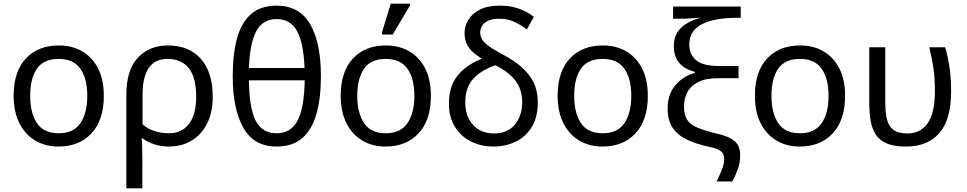

<svg xmlns="http://www.w3.org/2000/svg" viewBox="-20 -796 5320 1056"><path d="M551 -269Q551 -136 483.5 -63Q416 10 301 10Q230 10 174.5 -22.5Q119 -55 87 -117.5Q55 -180 55 -269Q55 -402 122 -474Q189 -546 304 -546Q377 -546 432.5 -513.5Q488 -481 519.5 -419.5Q551 -358 551 -269ZM146 -269Q146 -174 183.5 -118.5Q221 -63 303 -63Q384 -63 422 -118.5Q460 -174 460 -269Q460 -364 422 -418Q384 -472 302 -472Q220 -472 183 -418Q146 -364 146 -269Z M675 240V-275Q675 -412 738.5 -479Q802 -546 903 -546Q1020 -546 1085 -472Q1150 -398 1150 -263Q1150 -178 1119 -116.5Q1088 -55 1033.5 -22.5Q979 10 909 10Q869 10 831 -1.5Q793 -13 764 -35H759Q761 -19 762 17Q763 53 763 98V240ZM908 -63Q980 -63 1019.5 -114.5Q1059 -166 1059 -263Q1059 -370 1018.5 -421Q978 -472 901 -472Q764 -472 764 -274V-112Q793 -87 830.5 -75Q868 -63 908 -63Z M1501 10Q1377 10 1318.5 -93Q1260 -196 1260 -377Q1260 -499 1284 -586Q1308 -673 1361.5 -719Q1415 -765 1501 -765Q1626 -765 1685.5 -663.5Q1745 -562 1745 -377Q1745 -256 1720.5 -169.5Q1696 -83 1642.5 -36.5Q1589 10 1501 10ZM1349 -422H1655Q1650 -558 1614 -624.5Q1578 -691 1501 -691Q1425 -691 1389.5 -624.5Q1354 -558 1349 -422ZM1501 -63Q1579 -63 1616 -131.5Q1653 -200 1656 -354H1349Q1351 -201 1386.5 -132Q1422 -63 1501 -63Z M2350 -269Q2350 -136 2282.5 -63Q2215 10 2100 10Q2029 10 1973.5 -22.5Q1918 -55 1886 -117.5Q1854 -180 1854 -269Q1854 -402 1921 -474Q1988 -546 2103 -546Q2176 -546 2231.5 -513.5Q2287 -481 2318.5 -419.5Q2350 -358 2350 -269ZM1945 -269Q1945 -174 1982.5 -118.5Q2020 -63 2102 -63Q2183 -63 2221 -118.5Q2259 -174 2259 -269Q2259 -364 2221 -418Q2183 -472 2101 -472Q2019 -472 1982 -418Q1945 -364 1945 -269ZM2081 -606V-618L2129 -776H2235V-766L2140 -606Z M2695 10Q2624 10 2568 -19Q2512 -48 2480.5 -101Q2449 -154 2449 -225Q2449 -321 2496.5 -380Q2544 -439 2630 -473Q2607 -488 2585 -506Q2563 -524 2549 -550.5Q2535 -577 2535 -615Q2535 -651 2555 -685.5Q2575 -720 2618 -742.5Q2661 -765 2729 -765Q2779 -765 2816 -754Q2853 -743 2878.5 -728.5Q2904 -714 2916 -703L2878 -634Q2847 -658 2809.5 -675.5Q2772 -693 2728 -693Q2686 -693 2662.5 -681Q2639 -669 2630 -651.5Q2621 -634 2621 -618Q2621 -601 2629 -584Q2637 -567 2661.5 -547.5Q2686 -528 2735 -502Q2824 -455 2867 -409.5Q2910 -364 2924 -320.5Q2938 -277 2938 -235Q2938 -150 2904 -96Q2870 -42 2814.5 -16Q2759 10 2695 10ZM2697 -62Q2771 -62 2811.5 -110.5Q2852 -159 2852 -233Q2852 -307 2812 -356Q2772 -405 2704 -437Q2628 -411 2583.5 -363.5Q2539 -316 2539 -233Q2539 -156 2582 -109Q2625 -62 2697 -62Z M3543 -269Q3543 -136 3475.5 -63Q3408 10 3293 10Q3222 10 3166.5 -22.5Q3111 -55 3079 -117.5Q3047 -180 3047 -269Q3047 -402 3114 -474Q3181 -546 3296 -546Q3369 -546 3424.5 -513.5Q3480 -481 3511.5 -419.5Q3543 -358 3543 -269ZM3138 -269Q3138 -174 3175.5 -118.5Q3213 -63 3295 -63Q3376 -63 3414 -118.5Q3452 -174 3452 -269Q3452 -364 3414 -418Q3376 -472 3294 -472Q3212 -472 3175 -418Q3138 -364 3138 -269Z M3921 202Q3937 170 3950 138.5Q3963 107 3963 79Q3963 64 3958 52Q3953 40 3935.5 29.5Q3918 19 3878 11Q3805 -5 3754.5 -30Q3704 -55 3678 -95.5Q3652 -136 3652 -198Q3652 -279 3695.5 -328.5Q3739 -378 3802 -395V-401Q3686 -430 3686 -542Q3686 -589 3706.5 -619.5Q3727 -650 3760.5 -669Q3794 -688 3834 -699Q3815 -697 3781 -695Q3747 -693 3713 -693H3682V-760H4054V-698H4028Q3959 -698 3900.5 -684.5Q3842 -671 3806.5 -639Q3771 -607 3771 -549Q3771 -498 3808 -465.5Q3845 -433 3934 -433H4042V-366H3931Q3861 -366 3819.5 -344.5Q3778 -323 3760 -288Q3742 -253 3742 -210Q3742 -163 3760 -136Q3778 -109 3818 -93Q3858 -77 3923 -61Q3976 -49 4003.5 -32Q4031 -15 4041 7Q4051 29 4051 56Q4051 100 4038.5 133.5Q4026 167 4008 202Z M4628 -269Q4628 -136 4560.5 -63Q4493 10 4378 10Q4307 10 4251.5 -22.5Q4196 -55 4164 -117.5Q4132 -180 4132 -269Q4132 -402 4199 -474Q4266 -546 4381 -546Q4454 -546 4509.5 -513.5Q4565 -481 4596.5 -419.5Q4628 -358 4628 -269ZM4223 -269Q4223 -174 4260.5 -118.5Q4298 -63 4380 -63Q4461 -63 4499 -118.5Q4537 -174 4537 -269Q4537 -364 4499 -418Q4461 -472 4379 -472Q4297 -472 4260 -418Q4223 -364 4223 -269Z M4964 10Q4897 10 4856.5 -7.5Q4816 -25 4795.5 -57.5Q4775 -90 4768 -134.5Q4761 -179 4761 -233V-536H4849V-236Q4849 -179 4858 -140.5Q4867 -102 4893.5 -82Q4920 -62 4971 -62Q5043 -62 5082.5 -119Q5122 -176 5122 -296Q5122 -366 5114 -421Q5106 -476 5091 -536H5179Q5195 -477 5203 -421.5Q5211 -366 5211 -292Q5211 -137 5146 -63.5Q5081 10 4964 10Z"/></svg>

Font: Noto Sans Historical
Style: Regular
Weight: 400
Designer: Monotype Design Team
Foundry: Monotype Imaging Inc.
Version: Version 2.013; ttfautohint (v1.8.4.7-5d5b)